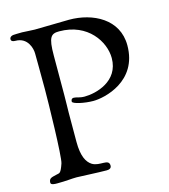

<svg xmlns="http://www.w3.org/2000/svg" viewBox="-108 -796 780 888"><g transform="rotate(-15 282.0 -352.0)"><path d="M20 -694C20 -684 29 -681 40 -681C99 -681 113 -625 113 -601C113 -575 114 -536 114 -431C114 -371 109 -107 99 -78C83 -31 78 -38 64 -34C41 -28 26 -28 26 -5C26 6 46 6 57 6C101 6 125 2 150 2C165 2 253 7 293 7C304 7 316 4 316 -10C316 -45 268 -19 233 -41C210 -56 192 -87 192 -156C192 -468 194 -174 194 -569C194 -659 208 -671 247 -671C384 -671 450 -567 450 -489C450 -377 337 -349 283 -349C257 -349 246 -357 232 -357C225 -357 219 -353 219 -342C219 -331 275 -319 317 -319C370 -319 535 -354 535 -527C535 -653 419 -711 305 -711C270 -711 183 -708 140 -708C122 -708 91 -711 80 -711C50 -711 53 -710 43 -710C27 -710 20 -702 20 -694Z"/></g></svg>

Font: OFL Sorts Mill Goudy
Style: Regular
Weight: 500
Version: Version 003.000